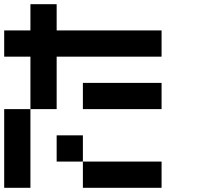

<svg xmlns="http://www.w3.org/2000/svg" viewBox="-20 -895 1040 915"><path d="M0 0V-375H125V0ZM0 -625V-750H125V-875H250V-750H750V-625H250V-375H125V-625ZM250 -125V-250H375V-125ZM750 -125V0H375V-125ZM750 -500V-375H375V-500Z"/></svg>

Font: GalmuriMono7 Regular
Style: Regular
Weight: 400
Designer: Lee Minseo (quiple)
Version: Version 2.399;hotconv 1.1.1;makeotfexe 2.6.0 DEVELOPMENT